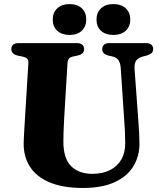

<svg xmlns="http://www.w3.org/2000/svg" viewBox="-20 -914 800 953"><path d="M597.4 -304.8 579.2 -576.7Q577.5 -601.5 568 -615.1Q558.5 -628.6 538.2 -633.6L519.4 -637.9Q501.7 -642.6 494.5 -650.3Q487.4 -658 487.4 -670.9Q487.4 -684 496.5 -692Q505.7 -700 522.2 -700H705.2Q722.2 -700 731.3 -692Q740.4 -684 740.4 -670.9Q740.4 -657.9 732.6 -650.6Q724.8 -643.2 708 -638.2L690.1 -633.8Q663.3 -626.2 654.7 -611.4Q646.2 -596.5 647.9 -572.2L667.2 -306.2Q669.4 -280.2 670.6 -255.2Q671.9 -230.2 672.2 -203.2Q672.9 -139.7 642.5 -89.4Q612.2 -39.2 549.8 -10.1Q487.5 19 391.2 19Q293.1 19 227.7 -8.2Q162.3 -35.3 129.7 -85Q97 -134.8 97.5 -202.4Q97.6 -212.5 98.3 -227.8Q99 -243.1 100.3 -266.3Q101.6 -289.4 103.7 -322.2L120.8 -600.3Q121.8 -614.7 115.3 -622.2Q108.7 -629.6 90.8 -633.3L68.6 -637.9Q36.2 -645.2 36.2 -670.8Q36.2 -684 45.4 -692Q54.5 -700 71.5 -700H362.3Q379.3 -700 388.4 -692Q397.5 -684 397.5 -670.8Q397.5 -657.9 389.9 -650.1Q382.3 -642.2 365.1 -638.3L342.1 -633.3Q328.5 -630.4 322.2 -622.9Q316 -615.4 315 -600.9L298.2 -320.8Q296.2 -288.3 295.5 -261.3Q294.8 -234.3 294.6 -214.4Q293.9 -129.1 332.2 -90.1Q370.6 -51.2 438.4 -51.2Q489.4 -51.2 526 -69.7Q562.7 -88.3 582.4 -122.7Q602.1 -157.1 601.5 -204.8Q601.2 -239.9 600 -262.4Q598.8 -284.9 597.4 -304.8ZM325.2 -740.5Q287.1 -740.5 264.5 -761Q241.8 -781.5 241.8 -816.7Q241.8 -852.4 264.5 -873Q287.1 -893.7 325.2 -893.7Q363.7 -893.7 385.9 -873Q408.1 -852.4 408.1 -816.7Q408.1 -782.3 385.9 -761.4Q363.7 -740.5 325.2 -740.5ZM542.3 -740.5Q504.2 -740.5 481.6 -761Q459 -781.5 459 -816.7Q459 -852 481.6 -872.8Q504.2 -893.7 542.3 -893.7Q581.6 -893.7 604 -873Q626.5 -852.4 626.5 -816.7Q626.5 -782.3 604 -761.4Q581.6 -740.5 542.3 -740.5Z"/></svg>

Font: Fraunces
Style: Regular
Weight: 900
Version: Version 1.000;[b76b70a41]